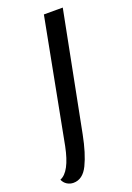

<svg xmlns="http://www.w3.org/2000/svg" viewBox="-193 -717 637 927"><g transform="rotate(-20 125.5 -253.5)"><path d="M17 153Q-1 153 -16 143.5Q-31 134 -38 117Q14 97 39 -27L160 -660H257L138 -52Q120 40 92.5 96.5Q65 153 17 153Z"/></g></svg>

Font: Sansita Light Italic
Style: Regular
Weight: 300
Italic angle: -11°
Designer: Pablo Cosgaya
Foundry: Omnibus-Type
Version: Version 1.006